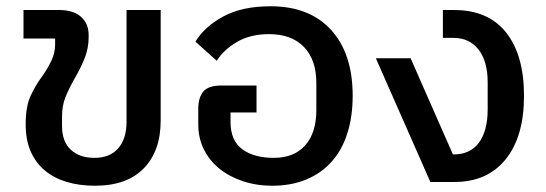

<svg xmlns="http://www.w3.org/2000/svg" viewBox="-20 -581 1744 613"><path d="M283 12Q234 12 193.5 0Q153 -12 123.5 -36.5Q94 -61 78 -97.5Q62 -134 62 -184Q62 -241 77.5 -274.5Q93 -308 113 -335Q131 -360 143.5 -386Q156 -412 156 -439V-458H55V-549H169Q214 -549 238.5 -527.5Q263 -506 263 -469V-462Q263 -429 251.5 -398.5Q240 -368 217 -328Q199 -296 188.5 -269.5Q178 -243 178 -208V-179Q178 -129 206 -103Q234 -77 281 -77Q331 -77 357.5 -107.5Q384 -138 384 -192V-549H493V-196Q493 -99 439 -43.5Q385 12 283 12Z M849 12Q799 12 755.5 -2.5Q712 -17 680.5 -42.5Q649 -68 631 -104Q613 -140 613 -184V-234Q613 -269 629 -288.5Q645 -308 687 -308H799V-222H716V-192Q716 -132 753.5 -104.5Q791 -77 854 -77Q919 -77 954.5 -117Q990 -157 990 -230V-316Q990 -390 950.5 -431Q911 -472 839 -472Q779 -472 736.5 -447Q694 -422 672 -387L604 -448Q633 -496 693 -528.5Q753 -561 844 -561Q968 -561 1037 -485.5Q1106 -410 1106 -275Q1106 -209 1089 -155.5Q1072 -102 1039 -65Q1006 -28 958 -8Q910 12 849 12Z M1180 -395H1291L1426 -88H1429Q1481 -88 1509 -125.5Q1537 -163 1537 -232V-318Q1537 -385 1508 -422.5Q1479 -460 1428 -460H1394V-549H1430Q1539 -549 1596 -477Q1653 -405 1653 -275Q1653 -145 1594.5 -72.5Q1536 0 1431 0H1354Z"/></svg>

Font: IBM-Poppins
Style: Poppins-Medium
Weight: 500
Designer: Mike Abbink, Paul van der Laan, Pieter van Rosmalen, Ben Mitchell, Mark Frömberg
Foundry: Bold Monday
Version: Version 1.1